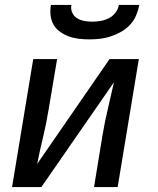

<svg xmlns="http://www.w3.org/2000/svg" viewBox="-20 -760 640 780"><path d="M29 0 115 -520H212L177 -312Q168 -257 155 -203Q142 -149 131 -94L425 -520H544L458 0H362L396 -208Q405 -263 418 -317Q431 -371 443 -426L148 0ZM343 -600Q322 -600 300.5 -602.5Q279 -605 260 -612Q241 -619 224.5 -630.5Q208 -642 198 -659Q188 -676 185.5 -697.5Q183 -719 187 -740H270Q267 -723 273.5 -708.5Q280 -694 293 -686Q306 -678 322 -675Q338 -672 355 -672Q372 -672 389 -675Q406 -678 422 -686Q438 -694 449 -708.5Q460 -723 463 -740H546Q542 -719 533 -697.5Q524 -676 508 -659Q492 -642 471.5 -630.5Q451 -619 429.5 -612Q408 -605 386.5 -602.5Q365 -600 343 -600Z"/></svg>

Font: Iosevka SS04 Md Ex Obl
Style: Regular
Weight: 500
Width: 7
Italic angle: -9°
Monospace: yes
Designer: Belleve Invis
Foundry: Belleve Invis
Version: Version 19.0.0; ttfautohint (v1.8.4)